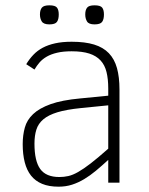

<svg xmlns="http://www.w3.org/2000/svg" viewBox="-20 -683 558 718"><path d="M384.8 0V-85Q360.8 -63 338.9 -44.7Q316.9 -26.4 294.9 -13.2Q272.9 0 249.5 7.6Q226.1 15.1 199.2 15.1Q163.1 15.1 137.7 4.6Q112.3 -5.9 96.2 -26.1Q80.1 -46.4 72.5 -76.2Q64.9 -106 64.9 -144Q64.9 -177.2 72.8 -205.8Q80.6 -234.4 103.8 -256.3Q127 -278.3 169.2 -293.5Q211.4 -308.6 279.8 -314.9L384.8 -325.2V-352.1Q384.8 -387.2 378.4 -413.3Q372.1 -439.5 356.2 -456.8Q340.3 -474.1 314 -482.7Q287.6 -491.2 248 -491.2Q216.3 -491.2 193.6 -485.8Q170.9 -480.5 154.8 -471.2Q138.7 -461.9 127.9 -449.5Q117.2 -437 108.9 -422.9L78.1 -442.9Q89.8 -462.4 104.7 -478Q119.6 -493.7 139.6 -504.4Q159.7 -515.1 186.3 -521Q212.9 -526.9 248 -526.9Q297.9 -526.9 332 -516.4Q366.2 -505.9 387.2 -483.9Q408.2 -461.9 417.5 -428.2Q426.8 -394.5 426.8 -348.1V0ZM384.8 -289.1 282.2 -278.8Q228.5 -273.4 194.8 -263.2Q161.1 -252.9 142.1 -236.8Q123 -220.7 116 -198.2Q108.9 -175.8 108.9 -146Q108.9 -80.6 130.6 -50.8Q152.3 -21 202.1 -21Q219.2 -21 235.6 -24.7Q252 -28.3 272.2 -39.8Q292.5 -51.3 319.3 -72Q346.2 -92.8 384.8 -127ZM368.7 -628.9Q368.7 -610.4 361.8 -601.1Q355 -591.8 333.5 -591.8Q312 -591.8 305.4 -602.8Q298.8 -613.8 298.8 -628.9Q298.8 -645.5 305.7 -654.3Q312.5 -663.1 333.5 -663.1Q355.5 -663.1 362.1 -654.5Q368.7 -646 368.7 -628.9ZM199.7 -628.9Q199.7 -610.4 192.9 -601.1Q186 -591.8 164.6 -591.8Q143.1 -591.8 136.2 -602.8Q129.4 -613.8 129.4 -628.9Q129.4 -645.5 136.5 -654.3Q143.6 -663.1 164.6 -663.1Q186.5 -663.1 193.1 -654.5Q199.7 -646 199.7 -628.9Z"/></svg>

Font: Clear Sans Thin
Style: Regular
Weight: 250
Foundry: Intel Corporation
Version: Version 1.00